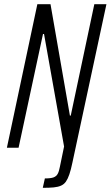

<svg xmlns="http://www.w3.org/2000/svg" viewBox="-20 -708 530 920"><path d="M185 192 195 147Q223 147 236.5 142Q250 137 256.5 125Q263 113 267 91L287 -6L191 -545H186L69 0H13L159 -688H222L315 -154H319L432 -688H490L327 71Q320 105 312.5 127Q305 149 296 162Q287 175 272.5 181.5Q258 188 237 190Q216 192 185 192Z"/></svg>

Font: Saira Condensed Light
Style: Italic
Weight: 300
Width: 3
Italic angle: -12°
Designer: Hector Gatti with collaboration of the Omnibus-Type team
Foundry: Omnibus-Type
Version: Version 1.101